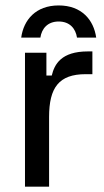

<svg xmlns="http://www.w3.org/2000/svg" viewBox="-20 -697 390 717"><path d="M130.8 -556.7C135.8 -590 157.5 -616.7 199.2 -616.7C240.8 -616.7 262.5 -590 267.5 -556.7H339.2C330 -622.5 285 -676.7 199.2 -676.7C113.3 -676.7 68.3 -622.5 59.2 -556.7ZM163.3 0V-260C163.3 -370 200 -420 300 -420H325V-505H308.3C208.3 -505 183.3 -456.7 173.3 -415H153.3V-500H73.3V0Z"/></svg>

Font: Familjen Grotesk
Style: Regular
Weight: 400
Designer: Anders Wikstroem, Jonas Baeckman, Matilda Gysing, Kristian Moeller
Foundry: Familjen STHLM AB
Version: Version 2.000